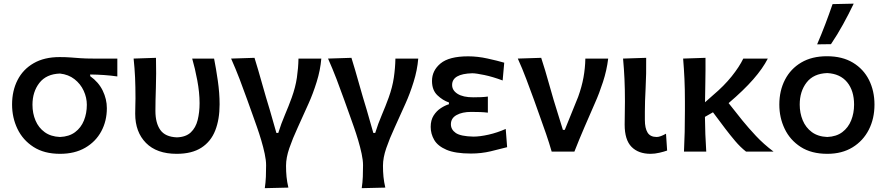

<svg xmlns="http://www.w3.org/2000/svg" viewBox="-20 -810 4738 1026"><path d="M301 12Q216 12 159 -24.8Q102 -61.5 73.2 -121.5Q44.5 -181.5 44.5 -251.5Q44.5 -325 73.8 -382.2Q103 -439.5 159.8 -472.2Q216.5 -505 298.5 -505Q331.5 -505 357 -503Q382.5 -501 410.5 -499Q438.5 -497 478.5 -497H607V-401.5Q572.5 -406.5 536.5 -409Q500.5 -411.5 462 -412V-403Q507 -371 529 -325.5Q551 -280 551 -232Q551 -163.5 521.2 -108.2Q491.5 -53 435.5 -20.5Q379.5 12 301 12ZM300.5 -78Q349.5 -80 381.2 -103.8Q413 -127.5 428.5 -166Q444 -204.5 444 -250Q444 -288.5 427.2 -325Q410.5 -361.5 378.2 -386.8Q346 -412 300.5 -417Q227.5 -414.5 190.5 -367Q153.5 -319.5 153.5 -250Q153.5 -204.5 169.8 -166Q186 -127.5 218.8 -103.8Q251.5 -80 300.5 -78Z M924 12Q817.5 12 760 -46.2Q702.5 -104.5 702.5 -202Q702.5 -226.5 703.2 -246Q704 -265.5 704 -284Q704 -346.5 701.8 -396Q699.5 -445.5 694 -497L813.5 -501Q815.5 -414 813 -341.2Q810.5 -268.5 810.5 -217.5Q810.5 -152.5 836.8 -115.5Q863 -78.5 925 -76Q973 -77.5 999.5 -102.5Q1026 -127.5 1036.2 -168.5Q1046.5 -209.5 1046.5 -258.5Q1046.5 -315.5 1034.2 -380.8Q1022 -446 1007 -497H1124Q1134.5 -444.5 1144 -378.5Q1153.5 -312.5 1153.5 -252.5Q1153.5 -172 1130.2 -112.8Q1107 -53.5 1056.2 -20.8Q1005.5 12 924 12Z M1395 195.5Q1399.5 165 1400.8 135.2Q1402 105.5 1402 73Q1402 46.5 1394.5 11.5Q1387 -23.5 1376 -60.5Q1365 -97.5 1353.2 -131Q1341.5 -164.5 1333 -188L1301.5 -276Q1282 -331 1260.5 -387Q1239 -443 1215 -497L1340 -501Q1359.5 -438.5 1380.2 -364.2Q1401 -290 1421.5 -223.5L1457 -99.5H1467Q1482.5 -149.5 1502.5 -196.2Q1522.5 -243 1539 -288.5Q1559 -344 1566.5 -395Q1574 -446 1575 -497H1697Q1692 -435.5 1672.2 -372.2Q1652.5 -309 1629 -257Q1598.5 -188 1571 -128.5Q1543.5 -69 1526 -18Q1508.5 33 1508.5 76Q1508.5 107 1511.2 134.8Q1514 162.5 1521 192.5Z M1913 195.5Q1917.5 165 1918.8 135.2Q1920 105.5 1920 73Q1920 46.5 1912.5 11.5Q1905 -23.5 1894 -60.5Q1883 -97.5 1871.2 -131Q1859.5 -164.5 1851 -188L1819.5 -276Q1800 -331 1778.5 -387Q1757 -443 1733 -497L1858 -501Q1877.5 -438.5 1898.2 -364.2Q1919 -290 1939.5 -223.5L1975 -99.5H1985Q2000.5 -149.5 2020.5 -196.2Q2040.5 -243 2057 -288.5Q2077 -344 2084.5 -395Q2092 -446 2093 -497H2215Q2210 -435.5 2190.2 -372.2Q2170.5 -309 2147 -257Q2116.5 -188 2089 -128.5Q2061.5 -69 2044 -18Q2026.5 33 2026.5 76Q2026.5 107 2029.2 134.8Q2032 162.5 2039 192.5Z M2496.5 10.5Q2413 10.5 2366.2 -9.5Q2319.5 -29.5 2300.5 -62Q2281.5 -94.5 2281.5 -132Q2281.5 -168 2297.2 -192.8Q2313 -217.5 2335.8 -232.2Q2358.5 -247 2379 -253V-262.5Q2346 -273.5 2317.2 -301Q2288.5 -328.5 2288.5 -377.5Q2288.5 -433 2334.2 -471Q2380 -509 2482 -509Q2532 -509 2585.5 -497.2Q2639 -485.5 2674.5 -475L2666 -380Q2612.5 -400 2568 -409.2Q2523.5 -418.5 2503.5 -418.5Q2396 -415.5 2396 -356Q2396 -327 2425.2 -308.5Q2454.5 -290 2508.5 -290Q2530.5 -290 2549.8 -290.8Q2569 -291.5 2587 -294V-208Q2566 -210.5 2545 -211.2Q2524 -212 2497.5 -212Q2450 -212 2419.8 -195.2Q2389.5 -178.5 2389.5 -146Q2389.5 -117.5 2415.5 -99.5Q2441.5 -81.5 2509.5 -80Q2544.5 -80 2591 -90.5Q2637.5 -101 2682.5 -121L2690 -23.5Q2653 -13.5 2602.2 -1.5Q2551.5 10.5 2496.5 10.5Z M2928 0Q2914.5 -47 2898 -94.8Q2881.5 -142.5 2865 -188L2833.5 -276.5Q2813.5 -331 2792.5 -387Q2771.5 -443 2747 -497L2872 -501Q2893 -437.5 2915.5 -356.2Q2938 -275 2961.5 -201.5L2988 -116H2998L3069.5 -292.5Q3089 -346.5 3098 -396.2Q3107 -446 3108 -497H3230Q3222.5 -434.5 3202.2 -372.2Q3182 -310 3159.5 -260Q3131 -195 3102.8 -129.5Q3074.5 -64 3049.5 0Z M3456.5 12Q3391.5 12 3354.8 -25.2Q3318 -62.5 3318 -144Q3318 -182.5 3318.8 -209.8Q3319.5 -237 3319.5 -268Q3319.5 -335.5 3317 -388.8Q3314.5 -442 3309.5 -497L3433 -501Q3434 -413 3430 -339Q3426 -265 3426 -214V-169Q3426 -125 3440.5 -101.5Q3455 -78 3489.5 -78Q3499.5 -78 3512 -82.8Q3524.5 -87.5 3539 -95.5L3545 -5.5Q3528.5 0.5 3503.8 6.2Q3479 12 3456.5 12Z M3635 0Q3637.5 -54.5 3638.8 -105.2Q3640 -156 3640 -218V-268Q3640 -335.5 3637.5 -388.8Q3635 -442 3630.5 -497L3750 -501Q3750.5 -432 3749.2 -371.5Q3748 -311 3747.5 -263.5L3791 -302Q3849 -351 3889.8 -401.8Q3930.5 -452.5 3952 -497H4083Q4056 -444 4005 -385.8Q3954 -327.5 3873.5 -259L3947 -166.5Q3979.5 -126.5 4019.8 -83.5Q4060 -40.5 4113.5 0H3966.5Q3936 -24 3908.8 -56.2Q3881.5 -88.5 3856 -122L3790 -210L3747 -185.5Q3747.5 -137 3749.2 -92.5Q3751 -48 3754 0Z M4401 12Q4315.5 12 4258.5 -25Q4201.5 -62 4173 -121.8Q4144.5 -181.5 4144.5 -251Q4144.5 -325.5 4174.8 -384Q4205 -442.5 4261.8 -476Q4318.5 -509.5 4399 -509.5Q4481 -509.5 4537.8 -475.2Q4594.5 -441 4623.8 -382.5Q4653 -324 4653 -251Q4653 -176.5 4622.8 -117Q4592.5 -57.5 4536 -22.8Q4479.5 12 4401 12ZM4400.5 -78Q4449.5 -80 4481.2 -104Q4513 -128 4528.5 -166.8Q4544 -205.5 4544 -251Q4544 -325.5 4506.8 -370.8Q4469.5 -416 4400.5 -419.5Q4327.5 -417 4290.5 -369.5Q4253.5 -322 4253.5 -251Q4253.5 -206 4269.5 -167.2Q4285.5 -128.5 4318.2 -104.2Q4351 -80 4400.5 -78ZM4346.5 -573Q4369.5 -626.5 4390 -680.2Q4410.5 -734 4429 -788L4542 -790.5Q4515.5 -735 4485.2 -680Q4455 -625 4420.5 -574Z"/></svg>

Font: Commissioner Flair Medium
Style: Regular
Weight: 500
Designer: Kostas Bartsokas
Foundry: Kostas Bartsokas
Version: Version 1.000; ttfautohint (v1.8.3)